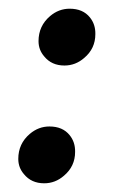

<svg xmlns="http://www.w3.org/2000/svg" viewBox="-20 -409 268 441"><path d="M81.5 12Q52 12 35 -9Q22 -24 22 -44Q22 -79 48.5 -101.5Q68.5 -118.5 93.5 -118.5Q124 -118.5 140 -98.5Q153 -82.5 152.5 -60Q152.5 -27 127 -5.5Q107 12 81.5 12ZM128 -258.5Q98.5 -258.5 81.5 -279.5Q68.5 -294.5 68.5 -314.5Q68.5 -349.5 95 -372Q115 -389 140 -389Q170.5 -389 186.5 -369Q199.5 -353 199 -330.5Q199 -297.5 173.5 -276Q153.5 -258.5 128 -258.5Z"/></svg>

Font: Lucymar Sans
Style: Italic
Weight: 400
Italic angle: -10°
Foundry: The League of Moveable Type (original font) / Main changes by Cristiano Sobral with portions from Mirco Monsees
Version: Version 2.00;August 30, 2020;FontCreator 13.0.0.2681 64-bit